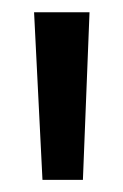

<svg xmlns="http://www.w3.org/2000/svg" viewBox="-20 -722 200 311"><path d="M114.3 -430.7H48.8L35.2 -702.1H125Z"/></svg>

Font: Druckschrift BY WOK
Style: Medium
Weight: 400
Version: Version 001.000